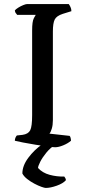

<svg xmlns="http://www.w3.org/2000/svg" viewBox="-20 -724 423 944"><path d="M251 0Q242 0 215 -3.5Q188 -7 154.5 -12.5Q121 -18 92.5 -23.5Q64 -29 53 -32Q53 -40 56 -47Q59 -54 63 -58L91 -61Q119 -65 128.5 -83.5Q138 -102 138 -158V-574Q138 -618 146 -633.5Q154 -649 156 -651H64Q62 -655 58 -659Q54 -663 53 -673Q58 -679 70 -686.5Q82 -694 94.5 -699Q107 -704 113 -704H318Q322 -699 326.5 -689.5Q331 -680 331 -669L289 -656Q258 -646 249 -628Q240 -610 240 -569V-133Q240 -109 234.5 -91Q229 -73 223 -67L322 -56Q325 -54 327 -46.5Q329 -39 329 -32Q314 -19 291 -9.5Q268 0 251 0ZM205 200Q199 200 183.5 194.5Q168 189 149 179Q130 169 113.5 156Q97 143 90 129Q90 91 119 52Q148 13 187 -14L255 -15Q227 3 207.5 27Q188 51 177.5 72Q167 93 167 102Q189 126 224 135.5Q259 145 296 144Q298 146 301 151.5Q304 157 304 162Q290 178 259 189Q228 200 205 200Z"/></svg>

Font: Texturina
Style: Regular
Weight: 400
Designer: Guillermo Torres Carreño
Foundry: Omnibus-Type
Version: Version 1.002; ttfautohint (v1.8.3)